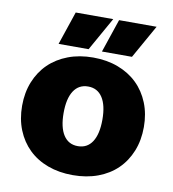

<svg xmlns="http://www.w3.org/2000/svg" viewBox="-84 -821 818 907"><g transform="rotate(10 325.0 -367.5)"><path d="M325 12Q259 12 205 -8Q151 -28 113 -65Q75 -102 54 -154Q33 -206 33 -270Q33 -333 54 -385Q75 -437 113 -474Q151 -511 205 -531.5Q259 -552 325 -552Q391 -552 445 -531.5Q499 -511 537 -474Q575 -437 596 -385Q617 -333 617 -270Q617 -206 596 -154Q575 -102 537 -65Q499 -28 445 -8Q391 12 325 12ZM325 -127Q370 -127 394 -164Q418 -201 418 -270Q418 -339 394 -376Q370 -413 325 -413Q280 -413 256 -376Q232 -339 232 -270Q232 -201 256 -164Q280 -127 325 -127ZM152 -587 206 -747H386L296 -587ZM360 -587 414 -747H594L504 -587Z"/></g></svg>

Font: Geist Black
Style: Regular
Weight: 400
Designer: Basement.studio, Andrés Briganti, Mateo Zaragoza
Foundry: Basement.studio, Vercel, Andrés Briganti, Guido Ferreyra, Mateo Zaragoza
Version: Version 1.401